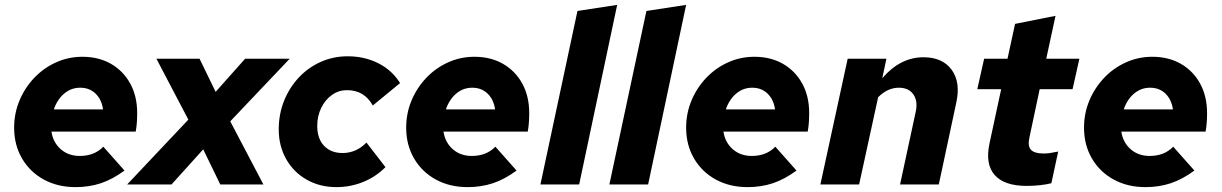

<svg xmlns="http://www.w3.org/2000/svg" viewBox="-20 -757 5014 788"><path d="M290 11Q217 11 160 -20Q103 -51 70.5 -106.5Q38 -162 38 -233Q38 -292 60 -344.5Q82 -397 120.5 -437.5Q159 -478 210 -501Q261 -524 318 -524Q385 -524 435.5 -495Q486 -466 514.5 -414Q543 -362 543 -293Q543 -249 537 -217H191Q198 -172 229.5 -144.5Q261 -117 307 -117Q368 -117 404 -155L491 -57Q442 -21 394 -5Q346 11 290 11ZM201 -308H403Q397 -349 372 -373Q347 -397 309 -397Q272 -397 243.5 -373Q215 -349 201 -308Z M502 0 753 -266 622 -516H799L865 -380L986 -516H1169L925 -259L1061 0H884L814 -144L684 0Z M1361 11Q1293 11 1239 -19.5Q1185 -50 1154.5 -104Q1124 -158 1124 -226Q1124 -289 1146 -343.5Q1168 -398 1206.5 -439Q1245 -480 1296.5 -503Q1348 -526 1407 -526Q1476 -526 1532.5 -497.5Q1589 -469 1622 -416L1510 -324Q1475 -387 1404 -387Q1370 -387 1342.5 -367.5Q1315 -348 1298.5 -314.5Q1282 -281 1282 -240Q1282 -188 1310 -158.5Q1338 -129 1386 -129Q1442 -129 1484 -172L1562 -71Q1522 -31 1470 -10Q1418 11 1361 11Z M1899 11Q1826 11 1769 -20Q1712 -51 1679.5 -106.5Q1647 -162 1647 -233Q1647 -292 1669 -344.5Q1691 -397 1729.5 -437.5Q1768 -478 1819 -501Q1870 -524 1927 -524Q1994 -524 2044.5 -495Q2095 -466 2123.5 -414Q2152 -362 2152 -293Q2152 -249 2146 -217H1800Q1807 -172 1838.5 -144.5Q1870 -117 1916 -117Q1977 -117 2013 -155L2100 -57Q2051 -21 2003 -5Q1955 11 1899 11ZM1810 -308H2012Q2006 -349 1981 -373Q1956 -397 1918 -397Q1881 -397 1852.5 -373Q1824 -349 1810 -308Z M2198 0 2350 -712 2513 -737 2357 0Z M2481 0 2633 -712 2796 -737 2640 0Z M3048 11Q2975 11 2918 -20Q2861 -51 2828.5 -106.5Q2796 -162 2796 -233Q2796 -292 2818 -344.5Q2840 -397 2878.5 -437.5Q2917 -478 2968 -501Q3019 -524 3076 -524Q3143 -524 3193.5 -495Q3244 -466 3272.5 -414Q3301 -362 3301 -293Q3301 -249 3295 -217H2949Q2956 -172 2987.5 -144.5Q3019 -117 3065 -117Q3126 -117 3162 -155L3249 -57Q3200 -21 3152 -5Q3104 11 3048 11ZM2959 -308H3161Q3155 -349 3130 -373Q3105 -397 3067 -397Q3030 -397 3001.5 -373Q2973 -349 2959 -308Z M3347 0 3459 -516H3618L3601 -436Q3675 -522 3770 -522Q3848 -522 3885.5 -471Q3923 -420 3905 -337L3833 0H3674L3738 -297Q3748 -341 3729 -369Q3710 -397 3669 -397Q3623 -397 3584 -358L3506 0Z M4194 6Q4102 6 4062.5 -38.5Q4023 -83 4041 -168L4089 -391H3991L4019 -516H4115L4146 -659L4312 -692L4274 -516H4410L4382 -391H4247L4205 -193Q4197 -158 4211 -142.5Q4225 -127 4264 -127Q4276 -127 4287 -128.5Q4298 -130 4323 -135L4295 -5Q4276 0 4248.5 3Q4221 6 4194 6Z M4681 11Q4608 11 4551 -20Q4494 -51 4461.5 -106.5Q4429 -162 4429 -233Q4429 -292 4451 -344.5Q4473 -397 4511.5 -437.5Q4550 -478 4601 -501Q4652 -524 4709 -524Q4776 -524 4826.5 -495Q4877 -466 4905.5 -414Q4934 -362 4934 -293Q4934 -249 4928 -217H4582Q4589 -172 4620.5 -144.5Q4652 -117 4698 -117Q4759 -117 4795 -155L4882 -57Q4833 -21 4785 -5Q4737 11 4681 11ZM4592 -308H4794Q4788 -349 4763 -373Q4738 -397 4700 -397Q4663 -397 4634.5 -373Q4606 -349 4592 -308Z"/></svg>

Font: Red Hat Text
Style: Bold Italic
Weight: 700
Italic angle: -12°
Designer: Pentagram, MCKL
Foundry: Pentagram, MCKL
Version: Version 1.023; ttfautohint (v1.8.3)